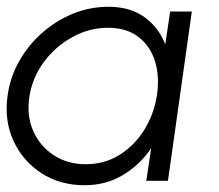

<svg xmlns="http://www.w3.org/2000/svg" viewBox="-27 -534 647 567"><path d="M475.5 -500H539.5L469 0H405L419.5 -96.5Q386.5 -47.5 336.2 -17.2Q286 13 223 13Q150 13 95 -22.8Q40 -58.5 12.5 -118.8Q-15 -179 -4.5 -252Q3 -306.5 30 -354Q57 -401.5 98 -437.5Q139 -473.5 189 -493.8Q239 -514 293.5 -514Q357.5 -514 399.8 -483.2Q442 -452.5 461 -403ZM226 -49Q281 -49 325.2 -76.2Q369.5 -103.5 398.2 -149.2Q427 -195 436 -250Q445 -306.5 431 -352.2Q417 -398 381.8 -425Q346.5 -452 292 -452Q237 -452 187.2 -424.8Q137.5 -397.5 103.2 -351.8Q69 -306 60 -250Q51 -193.5 70.8 -148Q90.5 -102.5 131.5 -75.8Q172.5 -49 226 -49Z"/></svg>

Font: Urbanist Light
Style: Italic
Weight: 300
Italic angle: -8°
Designer: Corey Hu
Foundry: Corey Hu
Version: Version 1.330; ttfautohint (v1.8.4.7-5d5b)